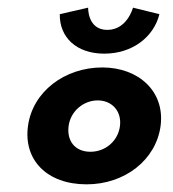

<svg xmlns="http://www.w3.org/2000/svg" viewBox="-20 -473 452 501"><path d="M159 -144C164 -183 198 -211 235 -211C272 -211 298 -183 293 -144C288 -105 255 -77 216 -77C176 -77 154 -105 159 -144ZM53 -144C41 -56 102 8 206 8C306 8 387 -56 399 -144C411 -234 342 -297 247 -297C149 -297 65 -234 53 -144ZM327 -453C327 -453 312 -395 260 -395C208 -395 210 -453 210 -453L136 -436C135 -376 179 -333 252 -333C325 -333 381 -376 396 -436Z"/></svg>

Font: Hussar Tani
Style: Kurs
Weight: 700
Foundry: Cannot Into Space Fonts
Version: Version 0.92